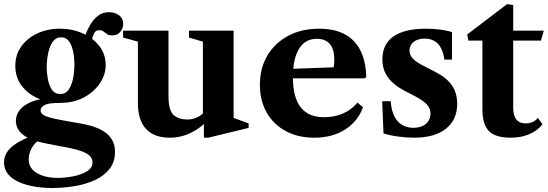

<svg xmlns="http://www.w3.org/2000/svg" viewBox="-23 -678 2742 960"><path d="M401.5 -497.5Q411.5 -525 427.2 -552.5Q443 -580 466.2 -598.5Q489.5 -617 522 -617Q552.5 -617 572.8 -601.2Q593 -585.5 593 -558.5Q593 -537 578.8 -519Q564.5 -501 538 -501Q521.5 -501 512 -507.5Q502.5 -514 494.5 -520.5Q486.5 -527 473.5 -527Q455 -527 447.5 -511.5Q440 -496 436 -475.5ZM278 -208Q306 -208 321.2 -231.2Q336.5 -254.5 342.8 -288.2Q349 -322 349 -354Q349 -374 346.5 -397.5Q344 -421 336.8 -442.5Q329.5 -464 316.5 -477.8Q303.5 -491.5 282.5 -491.5Q261 -491.5 247 -476.5Q233 -461.5 225 -438Q217 -414.5 213.8 -388.8Q210.5 -363 210.5 -342Q210.5 -315.5 216 -284Q221.5 -252.5 236 -230.2Q250.5 -208 278 -208ZM277.5 -163.5Q220 -163.5 200 -152.8Q180 -142 180 -126Q180 -107.5 206 -97Q232 -86.5 305.5 -73.5L377.5 -61Q467 -46 509.5 -11.2Q552 23.5 552 81Q552 132 524.5 166.8Q497 201.5 451.2 222.5Q405.5 243.5 349.5 252.8Q293.5 262 236.5 262Q193 262 150.5 255Q108 248 73.2 233Q38.5 218 17.8 193.2Q-3 168.5 -3 133.5Q-3 95 28.2 63.2Q59.5 31.5 133 3L175 20Q149 37 134.8 63.8Q120.5 90.5 120.5 119Q120.5 151 141 171.5Q161.5 192 194.5 201.8Q227.5 211.5 264.5 211.5Q303 211.5 343.5 203.5Q384 195.5 411.8 178.5Q439.5 161.5 439.5 134Q439.5 116.5 427.5 103Q415.5 89.5 385 78.2Q354.5 67 299.5 57L217.5 41.5Q128.5 24.5 92.5 -4Q56.5 -32.5 56.5 -73.5Q56.5 -101.5 73.5 -125Q90.5 -148.5 124.8 -164.8Q159 -181 210.5 -186.5ZM277.5 -163.5Q219 -163.5 167.8 -185.8Q116.5 -208 85 -249.8Q53.5 -291.5 53.5 -350Q53.5 -403 82.8 -444.8Q112 -486.5 162.8 -510.5Q213.5 -534.5 277 -534.5Q338 -534.5 390 -511.5Q442 -488.5 473.8 -447.5Q505.5 -406.5 505.5 -352Q505.5 -306 477 -262.5Q448.5 -219 397.2 -191.2Q346 -163.5 277.5 -163.5Z M826 10.5Q748.5 10.5 707.5 -33.2Q666.5 -77 666.5 -162V-470L592.5 -490V-524.5H819.5V-196Q819.5 -128 844 -104.2Q868.5 -80.5 915.5 -80.5Q946.5 -80.5 974.8 -97.8Q1003 -115 1018.5 -151V-80.5Q984.5 -40.5 933.5 -15Q882.5 10.5 826 10.5ZM996.5 10.5V-63L991.5 -69V-470L922 -490V-524.5H1145V-88.5L1220 -61V-38.5L1018.5 10.5Z M1548.5 10.5Q1466.5 10.5 1405.2 -22.8Q1344 -56 1310.2 -115.8Q1276.5 -175.5 1276.5 -254Q1276.5 -337.5 1314 -400.5Q1351.5 -463.5 1418.2 -499Q1485 -534.5 1573 -534.5Q1686.5 -534.5 1745.8 -473.2Q1805 -412 1808.5 -293L1801 -286.5H1369V-331.5L1644.5 -341.5Q1648.5 -352 1648.5 -379Q1648.5 -484 1560.5 -484Q1503 -484 1472.2 -434Q1441.5 -384 1441.5 -292Q1441.5 -92 1596 -92Q1703 -92 1764.5 -165L1792 -141.5Q1765.5 -69.5 1701.2 -29.5Q1637 10.5 1548.5 10.5Z M2048 10.5Q2010 10.5 1967.5 4.8Q1925 -1 1894.5 -11L1888 -172H1930.5Q1935 -107.5 1964.2 -73.2Q1993.5 -39 2045 -39Q2083.5 -39 2106.5 -58.8Q2129.5 -78.5 2129.5 -110.5Q2129.5 -135.5 2111.8 -155.2Q2094 -175 2051.5 -197.5L2003.5 -222Q1944.5 -253 1916.8 -291Q1889 -329 1889 -381.5Q1889 -457 1944.2 -495.8Q1999.5 -534.5 2107 -534.5Q2145 -534.5 2180.2 -529.8Q2215.5 -525 2237 -517V-380H2199Q2184.5 -485 2100 -485Q2066 -485 2045.2 -468.5Q2024.5 -452 2024.5 -425.5Q2024.5 -402 2043 -383.2Q2061.5 -364.5 2107 -342.5L2154.5 -318Q2210 -289.5 2236.5 -251.2Q2263 -213 2263 -159Q2263 -79 2206.5 -34.2Q2150 10.5 2048 10.5Z M2531 10.5Q2454 10.5 2421.5 -23Q2389 -56.5 2389 -130.5V-475H2319L2313 -505.5L2512.5 -657.5L2543 -652.5V-524.5H2696L2681.5 -475H2543V-140.5Q2543 -61 2605 -61Q2622.5 -61 2638 -67Q2653.5 -73 2666.5 -88.5L2689.5 -56.5Q2663.5 -23.5 2622 -6.5Q2580.5 10.5 2531 10.5Z"/></svg>

Font: Libre Caslon Text
Style: Regular
Weight: 400
Designer: Pablo Impallari, Rodrigo Fuenzalida, Katja Schimmel
Foundry: Pablo Impallari, Rodrigo Fuenzalida
Version: Version 2.000